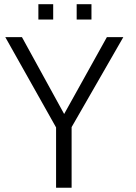

<svg xmlns="http://www.w3.org/2000/svg" viewBox="-20 -886 644 906"><path d="M341.8 -793.9V-866.2H411.6V-793.9ZM161.1 -793.9V-866.2H231V-793.9ZM244.6 0V-284.7L4.9 -710.9H83.5L282.7 -348.1L484.4 -710.9H562L317.9 -286.1V0Z"/></svg>

Font: Ride Light
Style: Regular
Weight: 300
Version: Version 3.000